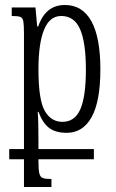

<svg xmlns="http://www.w3.org/2000/svg" viewBox="-20 -522 464 769"><path d="M134 75H356V116H134V123Q134 158 137.5 172.5Q141 187 151.5 191Q162 195 186 195V227H76V116H17V75H76V-386Q76 -423 73.5 -436.5Q71 -450 62 -454Q53 -458 27 -458V-492H122L129 -416H133Q162 -502 240 -502Q310 -502 346 -437Q382 -372 382 -244Q382 -116 347 -53Q312 10 247 10Q203 10 177 -9.5Q151 -29 134 -74H131Q134 -42 134 41ZM134 -244Q134 -123 159 -78.5Q184 -34 230 -34Q280 -34 302 -85Q324 -136 324 -243Q324 -351 301 -404.5Q278 -458 225 -458Q179 -458 156.5 -403Q134 -348 134 -244Z"/></svg>

Font: Noto Serif Armenian Light Cond
Style: Regular
Weight: 300
Width: 3
Designer: Monotype Design team
Foundry: Monotype Imaging Inc.
Version: Version 1.000